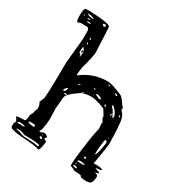

<svg xmlns="http://www.w3.org/2000/svg" viewBox="-180 -823 880 964"><g transform="rotate(30 260.5 -341.5)"><path d="M35.2 -714.8 54.7 -715.8Q179.7 -710.9 179.7 -693.4L186.5 -549.8Q186.5 -530.3 165 -451.2Q160.2 -419.9 160.2 -410.2V-404.3H163.1Q228.5 -455.1 312.5 -455.1Q336.9 -455.1 402.3 -426.8Q415 -417 434.6 -386.7Q441.4 -382.8 443.4 -374L442.4 -364.3Q469.7 -342.8 469.7 -287.1Q472.7 -287.1 474.6 -191.4V-189.5Q474.6 -171.9 459 -82L455.1 -63.5H475.6Q507.8 -62.5 507.8 -54.7Q507.8 -50.8 476.6 -47.9Q476.6 -43.9 499 -39.1L502.9 -33.2V-31.2Q484.4 -28.3 484.4 -26.4Q502.9 -22.5 502.9 -13.7Q502.9 32.2 476.6 32.2L468.8 33.2Q430.7 33.2 430.7 22.5Q430.7 19.5 390.6 17.6Q373 7.8 362.3 4.9L361.3 1Q361.3 -42 374 -124Q378.9 -171.9 391.6 -225.6L389.6 -259.8L392.6 -264.6Q379.9 -274.4 379.9 -293Q368.2 -313.5 360.4 -325.2Q326.2 -339.8 319.3 -339.8Q269.5 -356.4 221.7 -335.9Q158.2 -293 158.2 -272.5L152.3 -209L154.3 -143.6Q148.4 -71.3 139.6 -71.3L138.7 -66.4L142.6 -65.4H146.5L163.1 -72.3Q186.5 -68.4 186.5 -56.6L179.7 -50.8V-46.9Q180.7 -43.9 192.4 -40L194.3 -35.2Q188.5 15.6 179.7 15.6H176.8Q164.1 6.8 72.3 2Q6.8 -3.9 6.8 -17.6V-33.2Q5.9 -37.1 12.7 -47.9V-53.7Q1 -70.3 1 -73.2Q5.9 -77.1 47.9 -78.1Q54.7 -78.1 57.6 -116.2Q64.5 -120.1 69.3 -146.5Q75.2 -154.3 75.2 -163.1V-164.1Q75.2 -179.7 65.4 -195.3L75.2 -218.8Q82 -218.8 83 -432.6L96.7 -576.2V-619.1Q96.7 -640.6 83 -640.6L50.8 -641.6L30.3 -635.7Q25.4 -635.7 23.4 -662.1V-671.9Q23.4 -714.8 35.2 -714.8ZM33.2 -19.5V-17.6H35.2Q47.9 -17.6 83 -4.9Q136.7 -3.9 168 2H170.9L173.8 -2V-2.9Q173.8 -12.7 81.1 -12.7Q65.4 -22.5 42 -22.5Q33.2 -21.5 33.2 -19.5ZM437.5 -107.4H440.4Q447.3 -107.4 459 -180.7Q459 -191.4 452.1 -194.3H448.2Q442.4 -194.3 437.5 -107.4ZM408.2 -310.5 414.1 -326.2Q418 -318.4 418.9 -314.5Q422.9 -307.6 426.8 -307.6V-315.4Q426.8 -335 399.4 -361.3L394.5 -362.3H390.6V-358.4Q404.3 -344.7 413.1 -329.1L404.3 -314.5ZM118.2 -543.9Q115.2 -538.1 115.2 -508.8Q127 -508.8 127 -491.2H127.9Q130.9 -497.1 130.9 -511.7V-524.4H129.9L126 -513.7H122.1L121.1 -519.5Q123 -527.3 125 -527.3L130.9 -525.4Q128.9 -531.2 118.2 -543.9ZM68.4 -81.1Q68.4 -74.2 100.6 -71.3H102.5L105.5 -73.2V-81.1Q103.5 -84 97.7 -84H78.1Q68.4 -84 68.4 -81.1ZM377.9 -31.2H379.9L389.6 -30.3L419.9 -31.2L420.9 -32.2V-33.2Q411.1 -40 389.6 -40Q380.9 -40 377.9 -31.2ZM22.5 -50.8V-47.9H29.3H63.5Q63.5 -55.7 33.2 -56.6Q23.4 -56.6 22.5 -50.8ZM300.8 -373 293.9 -372.1V-367.2Q315.4 -356.4 321.3 -356.4L325.2 -361.3Q325.2 -367.2 300.8 -373ZM56.6 -701.2V-698.2Q68.4 -689.5 89.8 -689.5L91.8 -693.4Q71.3 -701.2 56.6 -701.2ZM139.6 -311.5V-303.7H142.6Q152.3 -303.7 155.3 -321.3L156.2 -322.3V-327.1H155.3Q148.4 -323.2 139.6 -311.5ZM149.4 -696.3 145.5 -691.4Q148.4 -686.5 154.3 -683.6H155.3Q162.1 -683.6 164.1 -688.5V-690.4L160.2 -696.3ZM382.8 -6.8H372.1V-3.9Q373 2 384.8 2H394.5V-1Q394.5 -3.9 382.8 -6.8ZM156.2 -47.9 154.3 -46.9V-42L160.2 -37.1H165L169.9 -41V-42L163.1 -47.9ZM76.2 -666 71.3 -665V-663.1Q72.3 -660.2 78.1 -660.2H85.9L91.8 -662.1V-665L85.9 -666ZM398.4 -65.4V-61.5H406.2L409.2 -63.5V-68.4L406.2 -71.3Q400.4 -71.3 398.4 -65.4ZM150.4 -293.9 153.3 -291H160.2Q166 -291 167 -293.9L164.1 -296.9H160.2Q152.3 -296.9 150.4 -293.9ZM374 -422.9V-419.9Q377.9 -413.1 388.7 -413.1V-416Q384.8 -422.9 374 -422.9ZM356.4 -348.6V-346.7Q356.4 -337.9 366.2 -337.9V-338.9Q365.2 -348.6 356.4 -348.6ZM127.9 -602.5 126 -599.6V-592.8L127.9 -589.8L131.8 -592.8V-598.6ZM68.4 -681.6H65.4V-680.7L66.4 -676.8H79.1V-680.7ZM188.5 -364.3H191.4Q202.1 -372.1 202.1 -374H199.2Q189.5 -369.1 188.5 -364.3ZM448.2 -336.9 445.3 -334V-332L451.2 -328.1H453.1L455.1 -330.1L450.2 -336.9ZM322.3 -444.3H321.3V-443.4Q321.3 -440.4 334 -437.5V-438.5Q334 -443.4 322.3 -444.3ZM127 -573.2 125 -570.3V-567.4L127.9 -564.5L131.8 -565.4V-568.4L127.9 -573.2ZM275.4 -391.6H268.6V-389.6L271.5 -386.7H278.3V-388.7ZM230.5 -346.7 226.6 -342.8V-339.8H229.5L233.4 -343.8V-346.7ZM379.9 -20.5 377 -17.6V-16.6L379.9 -13.7H381.8L382.8 -17.6ZM42 -688.5H41V-680.7H42L44.9 -683.6V-686.5ZM455.1 -210.9 452.1 -209 455.1 -206.1H457V-209ZM164.1 -59.6H160.2V-56.6H164.1ZM283.2 -362.3 281.2 -360.4H285.2V-362.3ZM415 -329.1 414.1 -327.1Q412.1 -327.1 414.1 -329.1L415 -330.1Z"/></g></svg>

Font: Love Ya Like A Sister
Style: Regular
Weight: 400
Designer: Kimberly Geswein
Foundry: Kimberly Geswein
Version: Version 1.002 2007